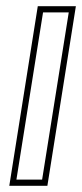

<svg xmlns="http://www.w3.org/2000/svg" viewBox="-20 -600 265 620"><path d="M10 0H133L225 -580H102ZM33 -20 119 -560H202L116 -20Z"/></svg>

Font: Charger Pro
Style: OlObl
Weight: 900
Designer: Jasper
Foundry: Cannot Into Space Fonts
Version: Version 1.09